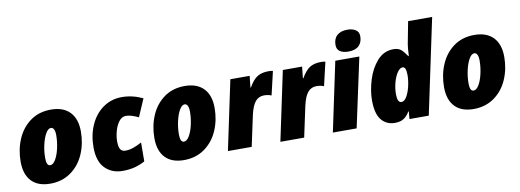

<svg xmlns="http://www.w3.org/2000/svg" viewBox="-61 -1138 4087 1510"><g transform="rotate(-10 1982.0 -383.5)"><path d="M40 -200Q40 -297 75.5 -380Q111 -463 180 -513Q249 -563 345 -563Q443 -563 495.5 -508.5Q548 -454 548 -353Q548 -256 512 -173Q476 -90 406 -40Q336 10 241 10Q143 10 91.5 -44.5Q40 -99 40 -200ZM352 -358Q352 -389 343.5 -405Q335 -421 320 -421Q298 -421 278.5 -387.5Q259 -354 247 -301.5Q235 -249 235 -195Q235 -133 265 -133Q288 -133 308 -166.5Q328 -200 340 -252.5Q352 -305 352 -358Z M624 -213Q624 -311 660 -391Q696 -471 761.5 -517Q827 -563 911 -563Q996 -563 1078 -524L1017 -383Q957 -412 918 -412Q885 -412 862 -382Q839 -352 827 -308.5Q815 -265 815 -226Q815 -181 828 -162Q841 -143 866 -143Q897 -143 928.5 -153.5Q960 -164 999 -185L998 -34Q957 -12 914.5 -1Q872 10 818 10Q733 10 678.5 -45Q624 -100 624 -213Z M1108 -200Q1108 -297 1143.5 -380Q1179 -463 1248 -513Q1317 -563 1413 -563Q1511 -563 1563.5 -508.5Q1616 -454 1616 -353Q1616 -256 1580 -173Q1544 -90 1474 -40Q1404 10 1309 10Q1211 10 1159.5 -44.5Q1108 -99 1108 -200ZM1420 -358Q1420 -389 1411.5 -405Q1403 -421 1388 -421Q1366 -421 1346.5 -387.5Q1327 -354 1315 -301.5Q1303 -249 1303 -195Q1303 -133 1333 -133Q1356 -133 1376 -166.5Q1396 -200 1408 -252.5Q1420 -305 1420 -358Z M1777 -553H1931L1921 -461H1925Q1958 -519 1993 -541Q2028 -563 2083 -563Q2108 -563 2118 -559L2074 -371Q2048 -382 2015 -382Q1973 -382 1946 -350.5Q1919 -319 1902 -243L1850 0H1660Z M2196 -553H2350L2340 -461H2344Q2377 -519 2412 -541Q2447 -563 2502 -563Q2527 -563 2537 -559L2493 -371Q2467 -382 2434 -382Q2392 -382 2365 -350.5Q2338 -319 2321 -243L2269 0H2079Z M2638 -674Q2638 -724 2667.5 -750.5Q2697 -777 2749 -777Q2790 -777 2816 -760.5Q2842 -744 2842 -709Q2842 -661 2814 -633.5Q2786 -606 2730 -606Q2688 -606 2663 -622.5Q2638 -639 2638 -674ZM2615 -553H2807L2688 0H2498Z M2845 -196Q2845 -271 2871 -357Q2897 -443 2950 -503Q3003 -563 3080 -563Q3118 -563 3139 -546Q3160 -529 3187 -489H3191Q3191 -506 3194.5 -545Q3198 -584 3205 -614L3233 -760H3425L3264 0H3110L3115 -60H3111Q3092 -27 3065 -8.5Q3038 10 2993 10Q2926 10 2885.5 -39Q2845 -88 2845 -196ZM3155 -344Q3155 -410 3127 -410Q3105 -410 3084.5 -380Q3064 -350 3051.5 -303.5Q3039 -257 3039 -210Q3039 -143 3072 -143Q3095 -143 3114 -175Q3133 -207 3144 -254.5Q3155 -302 3155 -344Z M3421 -200Q3421 -297 3456.5 -380Q3492 -463 3561 -513Q3630 -563 3726 -563Q3824 -563 3876.5 -508.5Q3929 -454 3929 -353Q3929 -256 3893 -173Q3857 -90 3787 -40Q3717 10 3622 10Q3524 10 3472.5 -44.5Q3421 -99 3421 -200ZM3733 -358Q3733 -389 3724.5 -405Q3716 -421 3701 -421Q3679 -421 3659.5 -387.5Q3640 -354 3628 -301.5Q3616 -249 3616 -195Q3616 -133 3646 -133Q3669 -133 3689 -166.5Q3709 -200 3721 -252.5Q3733 -305 3733 -358Z"/></g></svg>

Font: Noto Sans Display Black
Style: Italic
Weight: 900
Italic angle: -12°
Designer: Monotype Design team
Foundry: Monotype Imaging Inc.
Version: Version 1.000